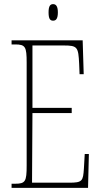

<svg xmlns="http://www.w3.org/2000/svg" viewBox="-20 -909 489 929"><path d="M237 -809C250 -809 260 -817 260 -849C260 -880 250 -889 237 -889C223 -889 215 -880 215 -849C215 -817 223 -809 237 -809ZM36 0H406L410 -164H390L386 -94C382 -33 379 -25 314 -25H135L137 -362H327V-387H137V-689H287C355 -689 359 -682 363 -600L365 -550H385L380 -714H36V-694H53C103 -694 109 -683 109 -606V-108C109 -31 103 -20 53 -20H36Z"/></svg>

Font: Noto Serif Sinhala ExtraCondensed Thin
Style: Regular
Weight: 100
Width: 2
Designer: Jelle Bosma - Monotype Design Team
Foundry: Monotype Imaging Inc.
Version: Version 2.007